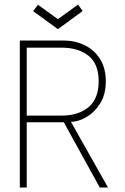

<svg xmlns="http://www.w3.org/2000/svg" viewBox="-20 -842 563 862"><path d="M69 -660H267Q317 -660 359.8 -639.2Q402.5 -618.5 428.8 -577.8Q455 -537 455 -477Q455 -417 429 -376.5Q403 -336 366.5 -315.5Q330 -295 298.5 -295L465 0H428L266.5 -293H100V0H69ZM100 -323H257Q332 -323 377.5 -361Q423 -399 423 -477Q423 -555 377.5 -591.5Q332 -628 257 -628H100ZM240 -711 129 -792 150.5 -820.5 240 -756 330.5 -821.5 351 -792.5Z"/></svg>

Font: League Spartan Thin Thin
Style: Regular
Weight: 250
Version: Version 2.002